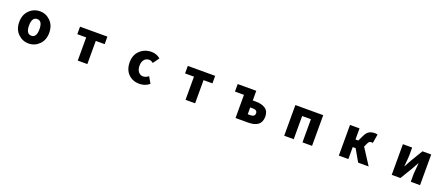

<svg xmlns="http://www.w3.org/2000/svg" viewBox="114 -1959 7773 3348"><g transform="rotate(20 4000.0 -284.5)"><path d="M501 13.7Q386.7 13.7 304.2 -67.4Q221.7 -148.4 221.7 -284.2Q221.7 -419.9 304.2 -501.5Q386.7 -583 501 -583Q614.3 -583 696.3 -501.5Q778.3 -419.9 778.3 -284.2Q778.3 -148.4 696.3 -67.4Q614.3 13.7 501 13.7ZM501 -129.9Q596.7 -129.9 596.7 -284.2Q596.7 -439.5 501 -439.5Q403.3 -439.5 403.3 -284.2Q403.3 -129.9 501 -129.9Z M1411.1 0V-429.7H1246.1V-569.3H1753.9V-429.7H1588.9V0Z M2554.7 13.7Q2430.7 13.7 2351.1 -66.4Q2271.5 -146.5 2271.5 -284.2Q2271.5 -420.9 2358.4 -502Q2445.3 -583 2570.3 -583Q2666 -583 2736.3 -522.5L2653.3 -408.2Q2616.2 -439.5 2580.1 -439.5Q2521.5 -439.5 2487.3 -397.5Q2453.1 -355.5 2453.1 -284.2Q2453.1 -214.8 2486.8 -172.4Q2520.5 -129.9 2574.2 -129.9Q2624 -129.9 2673.8 -169.9L2741.2 -52.7Q2667 13.7 2554.7 13.7Z M3411.1 0V-429.7H3246.1V-569.3H3753.9V-429.7H3588.9V0Z M4338.9 0V-429.7H4171.9V-569.3H4516.6V-390.6H4572.3Q4684.6 -390.6 4751.5 -345.2Q4818.4 -299.8 4818.4 -198.2Q4818.4 0 4572.3 0ZM4516.6 -134.8H4564.5Q4647.5 -134.8 4647.5 -199.2Q4647.5 -260.7 4564.5 -260.7H4516.6Z M5242.2 0V-569.3H5758.8V0H5581.1V-429.7H5418.9V0Z M6616.2 -298.8 6808.6 0H6614.3L6486.3 -222.7H6432.6V0H6255.9V-569.3H6432.6V-363.3H6484.4L6533.2 -463.9Q6565.4 -532.2 6607.9 -557.6Q6650.4 -583 6717.8 -583Q6743.2 -583 6764.6 -575.2L6737.3 -410.2Q6723.6 -414.1 6715.8 -414.1Q6691.4 -414.1 6674.8 -403.8Q6658.2 -393.6 6644.5 -360.4Z M7237.3 0V-569.3H7409.2V-420.9Q7409.2 -387.7 7392.6 -219.7H7397.5Q7405.3 -235.4 7429.2 -278.3Q7453.1 -321.3 7461.9 -338.9L7600.6 -569.3H7762.7V0H7590.8V-148.4Q7590.8 -177.7 7607.4 -348.6H7603.5Q7593.8 -331.1 7569.8 -288.1Q7545.9 -245.1 7538.1 -230.5L7398.4 0Z"/></g></svg>

Font: GenEi Gothic M Heavy
Style: Regular
Weight: 800
Designer: o_tamon (Modified); [Source Han Sans]
Ryoko NISHIZUKA  (kana & ideographs); Paul D. Hunt (Latin, Greek & Cyrillic); Wenl
Version: Version 1.1a;Original Version 1.004